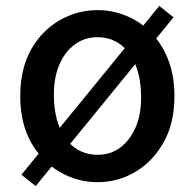

<svg xmlns="http://www.w3.org/2000/svg" viewBox="-20 -598 655 645"><path d="M308 14Q240 14 180.5 -20.5Q121 -55 84.5 -119.5Q48 -184 48 -275Q48 -367 84.5 -431.5Q121 -496 180.5 -530Q240 -564 308 -564Q358 -564 405 -544.5Q452 -525 488 -488Q524 -451 545 -397.5Q566 -344 566 -275Q566 -184 529.5 -119.5Q493 -55 434.5 -20.5Q376 14 308 14ZM308 -78Q351 -78 383.5 -102Q416 -126 435 -169Q454 -212 454 -269Q454 -334 435.5 -379.5Q417 -425 384 -449Q351 -473 308 -473Q264 -473 231 -448.5Q198 -424 179.5 -381Q161 -338 161 -281Q161 -217 179.5 -171.5Q198 -126 231 -102Q264 -78 308 -78ZM100 27 52 -11 515 -578 563 -540Z"/></svg>

Font: Noto Sans TC Thin Medium
Style: Regular
Weight: 500
Version: Version 2.004-H2;hotconv 1.0.118;makeotfexe 2.5.65603